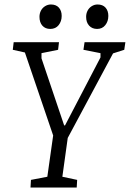

<svg xmlns="http://www.w3.org/2000/svg" viewBox="-20 -836 579 856"><path d="M116 0 118 -34 191 -48 217 -232 91 -602 37 -614 41 -648H243L239 -614L165 -599V-576L266 -277H270L428 -580V-599L352 -614L357 -648H539L534 -614L484 -598L282 -221L258 -48L324 -34L322 0ZM413 -707Q391 -707 377.5 -721.5Q364 -736 364 -761Q364 -776 370.5 -788.5Q377 -801 389 -808.5Q401 -816 415 -816Q438 -816 450.5 -802Q463 -788 463 -765Q463 -741 449.5 -724Q436 -707 413 -707ZM204 -707Q182 -707 169 -721.5Q156 -736 156 -761Q156 -776 162.5 -788.5Q169 -801 181 -808.5Q193 -816 207 -816Q230 -816 242.5 -802Q255 -788 255 -765Q255 -741 241.5 -724Q228 -707 204 -707Z"/></svg>

Font: Faustina Light
Style: Italic
Weight: 300
Italic angle: -8°
Designer: Alfonso Garcia
Foundry: http://www.omnibus-type.com
Version: Version 1.200